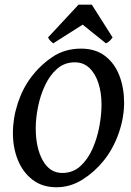

<svg xmlns="http://www.w3.org/2000/svg" viewBox="-20 -787 560 821"><path d="M510.7 -347.7Q510.7 -284.2 487.8 -218Q464.8 -151.9 424.3 -101.1Q385.7 -52.7 333.5 -19.5Q281.2 13.7 221.2 13.7Q161.1 13.7 119.6 -18.1Q78.1 -49.8 56.6 -102.3Q35.2 -154.8 35.2 -217.8Q35.2 -281.7 55.9 -345.2Q76.7 -408.7 113.3 -457Q150.9 -507.3 203.9 -543.2Q256.8 -579.1 326.2 -579.1Q388.7 -579.1 429.7 -547.4Q470.7 -515.6 490.7 -463.1Q510.7 -410.6 510.7 -347.7ZM414.1 -339.4Q414.1 -390.1 400.9 -431.2Q387.7 -472.2 362.3 -496.3Q336.9 -520.5 299.8 -520.5Q255.9 -520.5 224.4 -492.9Q192.9 -465.3 172.6 -422.1Q152.3 -378.9 142.6 -330.1Q132.8 -281.2 132.8 -238.8Q132.8 -154.8 162.8 -101.1Q192.9 -47.4 246.1 -47.4Q291.5 -47.4 323.5 -76.4Q355.5 -105.5 375.5 -150.6Q395.5 -195.8 404.8 -246.1Q414.1 -296.4 414.1 -339.4ZM461.4 -627Q449.7 -609.4 433.1 -601.6L333.5 -681.6L207.5 -601.6Q203.6 -604.5 196.5 -611.1Q189.5 -617.7 185.5 -627L315.9 -767.1H372.6Z"/></svg>

Font: Dai Banna SIL Medium
Style: Italic
Weight: 500
Italic angle: -11°
Designer: Victor Gaultney
Foundry: SIL International
Version: Version 4.000